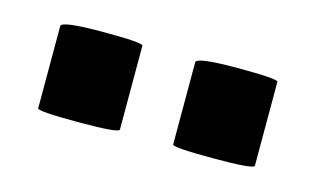

<svg xmlns="http://www.w3.org/2000/svg" viewBox="-37 -781 530 316"><g transform="rotate(15 228.5 -623.0)"><path d="M38 -551V-691Q38 -700 108 -700Q177 -700 177 -695V-552Q177 -546 108 -546Q38 -546 38 -551ZM268 -551V-691Q268 -700 338 -700Q407 -700 407 -695V-552Q407 -546 338 -546Q268 -546 268 -551Z"/></g></svg>

Font: FC Lilita One
Style: Regular
Weight: 400
Designer: Juan Montoreano
Foundry: Juan Montoreano
Version: Version 1.002